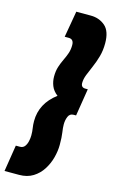

<svg xmlns="http://www.w3.org/2000/svg" viewBox="-205 -795 637 1059"><g transform="rotate(15 114.0 -265.5)"><path d="M291 -613Q291 -572 281 -537Q271 -502 258 -472.5Q245 -443 235 -417.5Q225 -392 225 -370Q225 -344 250 -344H264L239 -188H225Q203 -188 194.5 -167.5Q186 -147 186 -123Q186 -103 190 -77.5Q194 -52 194 -8Q194 27 184 65Q174 103 153 136Q132 169 99 189.5Q66 210 20 210H-63L-39 59H-16Q2 59 11.5 46.5Q21 34 25 16Q29 -2 29 -18Q29 -40 26 -58.5Q23 -77 23 -98Q23 -199 112 -266Q86 -286 76 -311.5Q66 -337 66 -364Q66 -396 74 -420.5Q82 -445 92.5 -466.5Q103 -488 110.5 -509.5Q118 -531 118 -557Q118 -591 89 -591H66L92 -741H175Q223 -741 257 -712Q291 -683 291 -613Z"/></g></svg>

Font: Georama Semi Condensed Black
Style: Italic
Weight: 900
Width: 4
Italic angle: -9°
Designer: Jean-Baptiste Levee
Foundry: Production Type
Version: Version 1.000